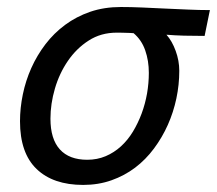

<svg xmlns="http://www.w3.org/2000/svg" viewBox="-20 -519 619 548"><path d="M455.1 -419.9Q471.2 -401.9 481.4 -373.8Q491.7 -345.7 491.7 -316.9Q491.7 -277.3 483.4 -238Q475.1 -198.7 459 -162.6Q442.9 -126.5 419.4 -95Q396 -63.5 365.7 -40.5Q335.4 -17.6 298.1 -4.4Q260.7 8.8 217.3 8.8Q131.8 8.8 84.5 -36.6Q37.1 -82 37.1 -172.9Q37.1 -210.9 45.2 -249.8Q53.2 -288.6 69.3 -324.7Q85.4 -360.8 109.6 -392.6Q133.8 -424.3 165.8 -448Q197.8 -471.7 237.5 -485.4Q277.3 -499 325.2 -499Q354 -499 385.7 -497.6Q417.5 -496.1 450.4 -494.6Q483.4 -493.2 516.1 -491.7Q548.8 -490.2 579.1 -490.2L564 -416.5Q532.2 -416.5 505.1 -417.2Q478 -418 455.1 -419.9ZM361.3 -424.3Q356.9 -424.8 350.6 -425Q344.2 -425.3 333.5 -425.5Q322.8 -425.8 320.6 -425.8Q318.4 -425.8 313 -425.8Q268.1 -425.8 233.2 -403.3Q198.2 -380.9 173.8 -345.2Q149.4 -309.6 136.7 -266.1Q124 -222.7 124 -180.2Q124 -122.1 150.9 -92.5Q177.7 -63 229 -63Q257.3 -63 281.5 -73.2Q305.7 -83.5 325.2 -101.3Q344.7 -119.1 359.4 -143.3Q374 -167.5 384.3 -195.1Q394.5 -222.7 399.7 -252.2Q404.8 -281.7 404.8 -311Q404.8 -345.7 394.5 -375.2Q384.3 -404.8 361.3 -424.3Z"/></svg>

Font: Code New Roman
Style: Italic
Weight: 400
Italic angle: -11°
Monospace: yes
Designer: Sam Radian
Foundry: Code New Roman
Version: Version 1.508 October 19, 2014